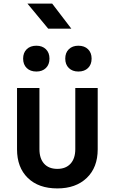

<svg xmlns="http://www.w3.org/2000/svg" viewBox="-20 -1041 640 1071"><path d="M300 10Q195 10 135 -48.5Q75 -107 75 -208V-550H200V-209Q200 -157 226 -128Q252 -99 300 -99Q347 -99 373.5 -128Q400 -157 400 -209V-550H525V-208Q525 -107 464 -48.5Q403 10 300 10ZM417 -642Q384 -642 364 -661.5Q344 -681 344 -714Q344 -747 364 -766.5Q384 -786 417 -786Q451 -786 471 -766.5Q491 -747 491 -714Q491 -681 471 -661.5Q451 -642 417 -642ZM183 -642Q149 -642 129 -661.5Q109 -681 109 -714Q109 -747 129 -766.5Q149 -786 183 -786Q216 -786 236 -766.5Q256 -747 256 -714Q256 -681 236 -661.5Q216 -642 183 -642ZM249 -881 133 -1021H271L378 -881Z"/></svg>

Font: JetBrains Mono NL
Style: Bold
Weight: 700
Monospace: yes
Designer: Philipp Nurullin, Konstantin Bulenkov
Foundry: JetBrains
Version: Version 2.305; ttfautohint (v1.8.4.7-5d5b)